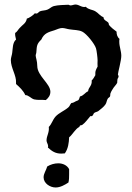

<svg xmlns="http://www.w3.org/2000/svg" viewBox="-20 -798 586 850"><path d="M517 -551C517 -572 508 -592 508 -613C508 -617 508 -622 509 -626C499 -634 496 -646 496 -658C485 -666 472 -676 463 -687C461 -690 462 -694 460 -697C453 -706 439 -707 438 -722C423 -727 415 -741 402 -748C389 -756 371 -755 360 -768C342 -763 331 -778 314 -778C307 -778 300 -774 292 -774C289 -774 286 -776 283 -777C263 -776 237 -776 218 -771C207 -768 200 -759 189 -755C179 -751 167 -752 157 -748C152 -746 147 -738 142 -738C140 -738 137 -739 134 -739C129 -732 108 -717 99 -716C95 -694 80 -689 67 -674C60 -667 56 -657 47 -652V-645C47 -638 50 -630 51 -623C35 -609 37 -583 34 -564C33 -554 28 -543 28 -532C28 -497 53 -464 51 -432V-426C67 -412 83 -397 92 -377C107 -377 117 -362 131 -358C148 -354 166 -357 183 -355C195 -365 203 -376 203 -392C203 -428 145 -462 145 -506C145 -528 138 -544 138 -552C138 -557 141 -562 141 -568C143 -595 143 -604 163 -623C175 -651 195 -656 221 -664C232 -668 245 -674 255 -674C267 -674 278 -669 289 -668C306 -665 328 -666 344 -658C363 -649 399 -604 405 -584C408 -575 412 -541 412 -531C412 -522 411 -512 412 -503C406 -492 401 -483 402 -471V-465C397 -457 393 -448 386 -442C388 -417 372 -413 370 -394C356 -388 350 -374 334 -371C331 -364 331 -354 321 -352C312 -349 306 -342 296 -342C290 -336 289 -328 283 -323C265 -307 241 -299 225 -281C213 -267 209 -249 196 -236C199 -211 186 -197 186 -176C186 -167 193 -160 193 -151C193 -149 193 -147 192 -145C210 -128 226 -118 251 -118C256 -118 262 -119 267 -119C282 -140 285 -166 286 -190C302 -203 313 -227 331 -236L334 -242C337 -244 341 -243 344 -245C356 -253 370 -272 380 -284C392 -281 393 -294 396 -297C401 -302 409 -302 415 -306C425 -314 440 -325 447 -336C452 -343 452 -353 457 -361C459 -365 465 -367 467 -371C469 -376 467 -382 470 -387C473 -395 478 -402 483 -410C487 -416 497 -426 499 -432C499 -434 499 -435 499 -436C499 -454 505 -454 505 -458C505 -462 504 -465 502 -468C502 -477 517 -529 517 -551ZM286 -49C277 -67 257 -75 238 -75C221 -75 204 -70 189 -61C185 -45 173 -30 173 -13C173 14 202 32 226 32C247 32 266 21 283 10C286 -2 286 -15 286 -27Z"/></svg>

Font: Margarine
Style: Regular
Weight: 400
Designer: Astigmatic (AOETI)
Foundry: Astigmatic (AOETI)
Version: Version 1.000